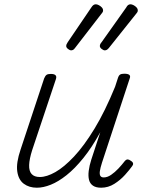

<svg xmlns="http://www.w3.org/2000/svg" viewBox="-20 -860 686 896"><path d="M152 16Q116 16 91 -2.5Q66 -21 60.5 -60.5Q55 -100 76 -162L186 -494Q191 -506 197 -510.5Q203 -515 217 -515Q233 -515 239 -509Q245 -503 241 -491L130 -159Q117 -118 116 -90Q115 -62 127.5 -48Q140 -34 166 -34Q198 -34 238.5 -57Q279 -80 325.5 -129.5Q372 -179 421 -259.5Q470 -340 517 -455L530 -495Q534 -508 540.5 -512Q547 -516 560 -516Q577 -516 583.5 -510.5Q590 -505 585 -493L456 -101Q448 -76 446 -61Q444 -46 448.5 -39Q453 -32 464 -32Q481 -32 498.5 -44Q516 -56 532.5 -73.5Q549 -91 562 -108Q569 -116 575.5 -116Q582 -116 590 -110Q600 -104 601 -97.5Q602 -91 597 -85Q585 -68 563.5 -44Q542 -20 513.5 -2Q485 16 452 16Q428 16 414 6.5Q400 -3 395.5 -20.5Q391 -38 394 -62.5Q397 -87 406 -115L448 -243Q409 -172 369 -122.5Q329 -73 290.5 -42.5Q252 -12 217 2Q182 16 152 16ZM311 -625Q306 -625 297.5 -631.5Q289 -638 289 -645Q289 -649 290.5 -653Q292 -657 296 -663L406 -825Q411 -833 416 -836.5Q421 -840 427 -840Q433 -840 441 -836Q449 -832 455 -825.5Q461 -819 461 -811Q461 -806 458.5 -802.5Q456 -799 452 -794L330 -636Q325 -629 320.5 -627Q316 -625 311 -625ZM469 -625Q463 -625 454.5 -631.5Q446 -638 446 -645Q446 -649 447.5 -653Q449 -657 454 -663L569 -825Q573 -833 578 -836.5Q583 -840 589 -840Q595 -840 603 -836Q611 -832 617 -825.5Q623 -819 623 -811Q623 -806 620.5 -802.5Q618 -799 614 -794L488 -636Q482 -629 477.5 -627Q473 -625 469 -625Z"/></svg>

Font: Playwrite US Trad ExtraLight
Style: Regular
Weight: 250
Designer: Veronika Burian, José Scaglione
Foundry: TypeTogether
Version: Version 1.003